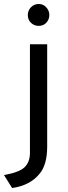

<svg xmlns="http://www.w3.org/2000/svg" viewBox="-67 -734 341 968"><path d="M127.9 -603.5Q105.5 -603.5 88.9 -619.1Q73.2 -634.8 73.2 -658.2Q73.2 -680.7 88.9 -697.3Q105.5 -713.9 127.9 -713.9Q151.4 -713.9 166 -697.3Q181.6 -680.7 181.6 -658.2Q181.6 -634.8 166 -619.1Q151.4 -603.5 127.9 -603.5ZM-5.9 213.9Q-16.6 197.3 -46.9 148.4Q27.3 135.7 55.7 110.4Q84 84 84 36.1Q84 -146.5 84 -510.7Q105.5 -510.7 170.9 -510.7Q170.9 -381.8 170.9 3.9Q170.9 96.7 132.8 141.6Q85 201.2 -5.9 213.9Z"/></svg>

Font: Overpass
Style: Regular
Weight: 400
Designer: Delve Withrington, Thomas Jockin
Version: Version 3.000;DELV;Overpass; ttfautohint (v1.5)